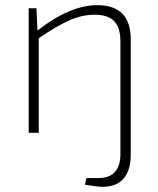

<svg xmlns="http://www.w3.org/2000/svg" viewBox="-20 -514 613 743"><path d="M121 -482 125 -396Q251 -494 356 -494Q486 -494 486 -362V84Q486 146 457.5 178Q429 210 372 209Q361 209 309 201L314 175H361Q446 175 446 81V-354Q446 -407 422 -432Q398 -457 346 -457Q298 -457 249 -435.5Q200 -414 130 -366V0H91V-482Z"/></svg>

Font: Exo 2.0 Extra Light
Style: Regular
Weight: 250
Designer: Natanael Gama
Version: Version 1.001;PS 001.001;hotconv 1.0.70;makeotf.lib2.5.58329